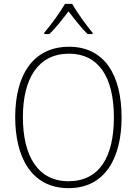

<svg xmlns="http://www.w3.org/2000/svg" viewBox="-20 -968 711 998"><path d="M355 -948H318C294 -906 243 -836 210 -798V-791H237C270 -823 308 -872 336 -909C365 -871 402 -824 435 -791H461V-798C432 -832 379 -905 355 -948ZM612 -358C612 -581 521 -725 339 -725C157 -725 59 -585 59 -359C59 -152 143 10 336 10C528 10 612 -149 612 -358ZM99 -359C99 -558 177 -689 339 -689C491 -689 572 -569 572 -358C572 -153 497 -26 336 -26C177 -26 99 -157 99 -359Z"/></svg>

Font: Noto Sans Malayalam SemiCondensed ExtraLight
Style: Regular
Weight: 200
Width: 4
Designer: Jelle Bosma - Monotype Design Team
Foundry: Monotype Imaging Inc.
Version: Version 2.104